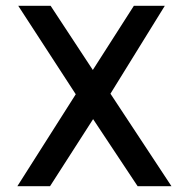

<svg xmlns="http://www.w3.org/2000/svg" viewBox="-20 -644 640 664"><path d="M40 0 242 -318 43 -624H155L301 -402L443 -624H550L362 -320L573 0H456L302 -232L153 0Z"/></svg>

Font: Inconsolata Expanded SemiBold
Style: Regular
Weight: 600
Width: 7
Monospace: yes
Designer: Raph Levien, Cyreal, Brenton Simpson
Foundry: Raph Levien, Cyreal, Google
Version: Version 3.001; ttfautohint (v1.8.2.53-6de2)